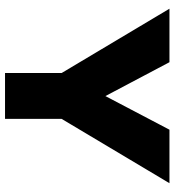

<svg xmlns="http://www.w3.org/2000/svg" viewBox="15 -709 694 764"><g transform="rotate(90 362.0 -327.0)"><path d="M307.6 -163.1 14.6 -654.3H227.5L362.3 -399.4L496.1 -654.3H709L416 -163.1ZM270.5 0V-248H453.1V0Z"/></g></svg>

Font: Sen ExtraBold
Style: Regular
Weight: 800
Version: Version 2.000;gftools[0.9.31]